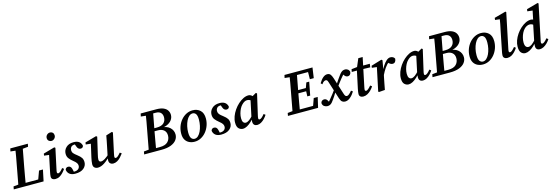

<svg xmlns="http://www.w3.org/2000/svg" viewBox="27 -1783 8317 2893"><g transform="rotate(-15 4186.0 -336.5)"><path d="M5 0 13 -44 135 -57H145L134 0ZM80 0 140 -324Q154 -395 166.5 -467Q179 -539 190 -610H305L244 -285Q231 -214 218.5 -142.5Q206 -71 194 0ZM104 -565 114 -610H388L379 -565L255 -552H224ZM134 0 143 -49H449L382 0L446 -176H507L470 0Z M591 -41Q591 -56 594.5 -76Q598 -96 603 -121L657 -381L676 -361L577 -373L582 -404L758 -454L773 -443L705 -126Q698 -97 698 -80Q698 -71 703.5 -65.5Q709 -60 716 -60Q743 -60 792 -122L817 -103Q798 -75 773.5 -48.5Q749 -22 719 -5Q689 12 652 12Q626 12 608.5 -1Q591 -14 591 -41ZM744 -558Q720 -558 702 -574Q684 -590 684 -618Q684 -647 704.5 -667Q725 -687 751 -687Q778 -687 794.5 -670.5Q811 -654 811 -627Q811 -599 790.5 -578.5Q770 -558 744 -558Z M953 -3 906 -29Q921 -25 932 -24Q943 -23 956 -23Q997 -23 1019.5 -42.5Q1042 -62 1042 -93Q1042 -115 1029 -135Q1016 -155 979 -184Q944 -212 921 -241.5Q898 -271 898 -315Q898 -372 940.5 -413Q983 -454 1058 -454Q1163 -454 1182 -367Q1175 -332 1138 -332Q1121 -332 1106 -343.5Q1091 -355 1082 -381L1062 -437L1106 -413Q1089 -416 1068 -416Q1027 -416 1009.5 -395Q992 -374 992 -346Q992 -318 1008.5 -297.5Q1025 -277 1063 -249Q1105 -217 1123 -189.5Q1141 -162 1141 -122Q1141 -65 1095 -26.5Q1049 12 964 12Q908 12 876 -12.5Q844 -37 837 -81Q841 -98 853 -108Q865 -118 882 -118Q926 -118 938 -68Z M1316 12Q1286 12 1265 -5Q1244 -22 1244 -59Q1244 -82 1249 -109Q1254 -136 1259 -161L1310 -386L1322 -362L1227 -373L1232 -404L1410 -454L1425 -442L1364 -179Q1358 -155 1355 -137Q1352 -119 1352 -104Q1352 -84 1361 -75Q1370 -66 1385 -66Q1413 -66 1446 -86.5Q1479 -107 1530 -153L1533 -125Q1474 -59 1419.5 -23.5Q1365 12 1316 12ZM1553 12Q1528 12 1509.5 -4.5Q1491 -21 1491 -54Q1491 -68 1493.5 -82.5Q1496 -97 1501 -121L1532 -270Q1540 -308 1547.5 -347Q1555 -386 1562 -425L1656 -454L1670 -442L1602 -126Q1599 -111 1597 -99.5Q1595 -88 1595 -80Q1595 -71 1600.5 -65.5Q1606 -60 1613 -60Q1629 -60 1647 -75.5Q1665 -91 1691 -122L1717 -103Q1697 -75 1672.5 -48.5Q1648 -22 1618 -5Q1588 12 1553 12Z M2039 0 2047 -44 2170 -57H2180L2168 0ZM2114 0 2174 -324Q2188 -395 2200.5 -467Q2213 -539 2224 -610H2339L2278 -285Q2265 -214 2252.5 -142.5Q2240 -71 2228 0ZM2138 -565 2148 -610H2282L2271 -552H2258ZM2170 0 2179 -46H2297Q2381 -46 2420.5 -85Q2460 -124 2460 -184Q2460 -238 2426 -267.5Q2392 -297 2336 -297H2225L2233 -342H2327Q2401 -342 2437 -375.5Q2473 -409 2473 -465Q2473 -509 2447.5 -535.5Q2422 -562 2370 -562H2274L2284 -610H2391Q2461 -610 2503 -591Q2545 -572 2564 -540.5Q2583 -509 2583 -473Q2583 -429 2556.5 -393Q2530 -357 2480.5 -335.5Q2431 -314 2363 -313L2378 -328Q2477 -324 2525.5 -278.5Q2574 -233 2574 -169Q2574 -123 2545.5 -84.5Q2517 -46 2458.5 -23Q2400 0 2312 0Z M2825 12Q2779 12 2741 -6.5Q2703 -25 2681 -62Q2659 -99 2659 -156Q2659 -216 2678.5 -269.5Q2698 -323 2733 -364.5Q2768 -406 2814.5 -430Q2861 -454 2914 -454Q2985 -454 3031.5 -411.5Q3078 -369 3078 -284Q3078 -226 3058.5 -172.5Q3039 -119 3004.5 -77.5Q2970 -36 2924 -12Q2878 12 2825 12ZM2836 -31Q2866 -31 2891 -54Q2916 -77 2934 -115Q2952 -153 2962 -199.5Q2972 -246 2972 -293Q2972 -358 2952.5 -383.5Q2933 -409 2903 -409Q2873 -409 2848 -387Q2823 -365 2804.5 -327.5Q2786 -290 2775.5 -243.5Q2765 -197 2765 -148Q2765 -82 2785.5 -56.5Q2806 -31 2836 -31Z M3229 -3 3182 -29Q3197 -25 3208 -24Q3219 -23 3232 -23Q3273 -23 3295.5 -42.5Q3318 -62 3318 -93Q3318 -115 3305 -135Q3292 -155 3255 -184Q3220 -212 3197 -241.5Q3174 -271 3174 -315Q3174 -372 3216.5 -413Q3259 -454 3334 -454Q3439 -454 3458 -367Q3451 -332 3414 -332Q3397 -332 3382 -343.5Q3367 -355 3358 -381L3338 -437L3382 -413Q3365 -416 3344 -416Q3303 -416 3285.5 -395Q3268 -374 3268 -346Q3268 -318 3284.5 -297.5Q3301 -277 3339 -249Q3381 -217 3399 -189.5Q3417 -162 3417 -122Q3417 -65 3371 -26.5Q3325 12 3240 12Q3184 12 3152 -12.5Q3120 -37 3113 -81Q3117 -98 3129 -108Q3141 -118 3158 -118Q3202 -118 3214 -68Z M3579 12Q3543 12 3514.5 -14.5Q3486 -41 3486 -105Q3486 -154 3504.5 -203.5Q3523 -253 3554 -298Q3585 -343 3624 -378Q3663 -413 3704.5 -433.5Q3746 -454 3784 -454Q3812 -454 3833.5 -436.5Q3855 -419 3875 -393L3825 -357Q3808 -370 3788.5 -379.5Q3769 -389 3747 -389Q3707 -389 3666 -347Q3644 -326 3627 -293Q3610 -260 3600 -222.5Q3590 -185 3590 -148Q3590 -106 3604.5 -86Q3619 -66 3643 -66Q3668 -66 3699 -88.5Q3730 -111 3772 -160L3778 -135Q3749 -93 3714.5 -59.5Q3680 -26 3645 -7Q3610 12 3579 12ZM3800 12Q3773 12 3755.5 -4.5Q3738 -21 3738 -55Q3738 -74 3740 -91.5Q3742 -109 3747 -131L3805 -403L3904 -460L3920 -448L3846 -126Q3839 -97 3839 -80Q3839 -60 3857 -60Q3872 -60 3892 -77Q3912 -94 3935 -123L3960 -104Q3943 -76 3918 -49.5Q3893 -23 3863 -5.5Q3833 12 3800 12Z M4282 0 4290 -44 4413 -57H4422L4411 0ZM4357 0 4417 -324Q4431 -395 4443.5 -467Q4456 -539 4467 -610H4582L4521 -285Q4508 -214 4495.5 -142.5Q4483 -71 4471 0ZM4381 -565 4391 -610H4525L4514 -552H4501ZM4411 0 4420 -48H4735L4670 0L4727 -160H4789L4752 0ZM4467 -288 4476 -336H4677L4668 -288ZM4515 -560 4525 -610H4828L4805 -449H4744L4746 -610L4789 -560ZM4640 -209 4644 -307 4647 -324 4680 -416H4725L4685 -209Z M4819 -57Q4824 -79 4839 -89.5Q4854 -100 4872 -100Q4890 -100 4903.5 -90.5Q4917 -81 4931 -53L4950 -21L4914 -28Q4921 -35 4928.5 -41.5Q4936 -48 4942 -56Q4981 -101 5016 -148Q5051 -195 5088 -246L5099 -216Q5062 -154 5031.5 -107Q5001 -60 4971 -23Q4941 12 4899 12Q4870 12 4846 -4.5Q4822 -21 4819 -57ZM5093 -57 5007 -327Q4999 -354 4991 -363Q4983 -372 4968 -372Q4958 -372 4942 -363.5Q4926 -355 4907 -326L4885 -347Q4948 -454 5014 -454Q5046 -454 5063 -434Q5080 -414 5094 -371L5177 -110Q5186 -80 5195.5 -70Q5205 -60 5220 -60Q5235 -60 5255 -76.5Q5275 -93 5298 -122L5323 -103Q5293 -53 5253.5 -19.5Q5214 14 5172 14Q5146 14 5126.5 -0.5Q5107 -15 5093 -57ZM5102 -198 5090 -228Q5126 -290 5158.5 -336.5Q5191 -383 5211 -409Q5232 -434 5250.5 -444Q5269 -454 5294 -454Q5314 -454 5334 -440.5Q5354 -427 5361 -401Q5360 -375 5345.5 -359Q5331 -343 5311 -343Q5293 -343 5279 -351.5Q5265 -360 5252 -380L5230 -414L5276 -411Q5256 -397 5243 -380Q5205 -337 5170.5 -291Q5136 -245 5102 -198Z M5382 -391 5390 -432 5506 -445V-440H5677L5669 -386L5501 -391ZM5405 -122 5468 -417 5531 -566H5599L5507 -127Q5504 -111 5502 -99.5Q5500 -88 5500 -81Q5500 -71 5506 -65.5Q5512 -60 5519 -60Q5545 -60 5597 -122L5622 -103Q5604 -75 5578.5 -48.5Q5553 -22 5522 -5Q5491 12 5456 12Q5429 12 5411.5 -1.5Q5394 -15 5394 -43Q5394 -57 5397 -76.5Q5400 -96 5405 -122Z M5837 -220 5831 -265Q5852 -314 5879.5 -357Q5907 -400 5937.5 -427Q5968 -454 5998 -454Q6021 -454 6039 -444.5Q6057 -435 6066 -416Q6065 -388 6051 -369Q6037 -350 6010 -350Q5992 -350 5974 -361Q5956 -372 5938 -392L5926 -405L5971 -403Q5925 -365 5893.5 -319Q5862 -273 5837 -220ZM5690 -1 5770 -380 5804 -360 5690 -373 5695 -404 5860 -454 5875 -442 5849 -292 5851 -280 5832 -195Q5822 -146 5812.5 -97.5Q5803 -49 5794 0L5702 7Z M6164 12Q6128 12 6099.5 -14.5Q6071 -41 6071 -105Q6071 -154 6089.5 -203.5Q6108 -253 6139 -298Q6170 -343 6209 -378Q6248 -413 6289.5 -433.5Q6331 -454 6369 -454Q6397 -454 6418.5 -436.5Q6440 -419 6460 -393L6410 -357Q6393 -370 6373.5 -379.5Q6354 -389 6332 -389Q6292 -389 6251 -347Q6229 -326 6212 -293Q6195 -260 6185 -222.5Q6175 -185 6175 -148Q6175 -106 6189.5 -86Q6204 -66 6228 -66Q6253 -66 6284 -88.5Q6315 -111 6357 -160L6363 -135Q6334 -93 6299.5 -59.5Q6265 -26 6230 -7Q6195 12 6164 12ZM6385 12Q6358 12 6340.5 -4.5Q6323 -21 6323 -55Q6323 -74 6325 -91.5Q6327 -109 6332 -131L6390 -403L6489 -460L6505 -448L6431 -126Q6424 -97 6424 -80Q6424 -60 6442 -60Q6457 -60 6477 -77Q6497 -94 6520 -123L6545 -104Q6528 -76 6503 -49.5Q6478 -23 6448 -5.5Q6418 12 6385 12Z M6537 0 6545 -44 6668 -57H6678L6666 0ZM6612 0 6672 -324Q6686 -395 6698.5 -467Q6711 -539 6722 -610H6837L6776 -285Q6763 -214 6750.5 -142.5Q6738 -71 6726 0ZM6636 -565 6646 -610H6780L6769 -552H6756ZM6668 0 6677 -46H6795Q6879 -46 6918.5 -85Q6958 -124 6958 -184Q6958 -238 6924 -267.5Q6890 -297 6834 -297H6723L6731 -342H6825Q6899 -342 6935 -375.5Q6971 -409 6971 -465Q6971 -509 6945.5 -535.5Q6920 -562 6868 -562H6772L6782 -610H6889Q6959 -610 7001 -591Q7043 -572 7062 -540.5Q7081 -509 7081 -473Q7081 -429 7054.5 -393Q7028 -357 6978.5 -335.5Q6929 -314 6861 -313L6876 -328Q6975 -324 7023.5 -278.5Q7072 -233 7072 -169Q7072 -123 7043.5 -84.5Q7015 -46 6956.5 -23Q6898 0 6810 0Z M7323 12Q7277 12 7239 -6.5Q7201 -25 7179 -62Q7157 -99 7157 -156Q7157 -216 7176.5 -269.5Q7196 -323 7231 -364.5Q7266 -406 7312.5 -430Q7359 -454 7412 -454Q7483 -454 7529.5 -411.5Q7576 -369 7576 -284Q7576 -226 7556.5 -172.5Q7537 -119 7502.5 -77.5Q7468 -36 7422 -12Q7376 12 7323 12ZM7334 -31Q7364 -31 7389 -54Q7414 -77 7432 -115Q7450 -153 7460 -199.5Q7470 -246 7470 -293Q7470 -358 7450.5 -383.5Q7431 -409 7401 -409Q7371 -409 7346 -387Q7321 -365 7302.5 -327.5Q7284 -290 7273.5 -243.5Q7263 -197 7263 -148Q7263 -82 7283.5 -56.5Q7304 -31 7334 -31Z M7703 12Q7675 12 7657.5 -2Q7640 -16 7640 -45Q7640 -59 7643.5 -79.5Q7647 -100 7654 -133L7710 -413Q7721 -460 7730 -509Q7739 -558 7747 -607L7782 -576L7670 -589L7674 -621L7853 -670L7864 -660L7753 -127Q7746 -97 7746 -81Q7746 -71 7751.5 -65.5Q7757 -60 7765 -60Q7791 -60 7841 -122L7865 -103Q7847 -75 7823 -48.5Q7799 -22 7769 -5Q7739 12 7703 12Z M7984 12Q7948 12 7921 -15.5Q7894 -43 7894 -111Q7894 -158 7911.5 -206.5Q7929 -255 7959.5 -299.5Q7990 -344 8028.5 -378.5Q8067 -413 8108.5 -433.5Q8150 -454 8189 -454Q8236 -454 8278 -406L8226 -355Q8194 -389 8154 -389Q8131 -389 8108 -377Q8085 -365 8068 -346Q8047 -325 8031 -292Q8015 -259 8006 -222Q7997 -185 7997 -152Q7997 -106 8012.5 -86Q8028 -66 8052 -66Q8078 -66 8108 -88Q8138 -110 8180 -160L8185 -135Q8157 -92 8122.5 -59Q8088 -26 8051.5 -7Q8015 12 7984 12ZM8257 -126Q8253 -110 8251 -99Q8249 -88 8249 -80Q8249 -71 8255 -65.5Q8261 -60 8269 -60Q8282 -60 8303 -77Q8324 -94 8346 -122L8372 -103Q8354 -74 8328 -47.5Q8302 -21 8271.5 -4.5Q8241 12 8208 12Q8181 12 8164.5 -4Q8148 -20 8148 -49Q8148 -62 8149 -80Q8150 -98 8156 -122L8212 -395L8221 -421L8259 -605L8285 -576L8173 -589L8178 -621L8355 -670L8368 -660Z"/></g></svg>

Font: Lisu Bosa ExtraBold
Style: Italic
Weight: 800
Italic angle: -19°
Designer: David Morse, Annie Olsen, Victor Gaultney, Frank Grießhammer (Latin)
Foundry: SIL International
Version: Version 2.000